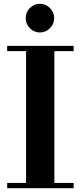

<svg xmlns="http://www.w3.org/2000/svg" viewBox="-20 -997 424 1017"><path d="M118 -15V-754H268V-15ZM18 0V-28H370V0ZM18 -726V-754H370V-726ZM191 -825Q161 -825 138.5 -847.5Q116 -870 116 -901Q116 -932 138.5 -954.5Q161 -977 191 -977Q222 -977 244.5 -954.5Q267 -932 267 -901Q267 -870 244.5 -847.5Q222 -825 191 -825Z"/></svg>

Font: Libre Bodoni SemiBold
Style: Regular
Weight: 600
Designer: Pablo Impallari, Rodrigo Fuenzalida
Foundry: Impallari Type
Version: Version 2.005;gftools[0.9.23]